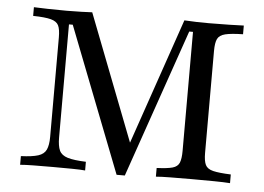

<svg xmlns="http://www.w3.org/2000/svg" viewBox="-45 -629 952 693"><g transform="rotate(5 431.0 -282.5)"><path d="M400.8 5.6 196 -520.2H182.3V-110.5Q182.3 -79.8 189.9 -63.3Q197.6 -46.8 220.2 -39.9Q242.7 -33.1 286.3 -31.5V0Q271 -1.6 239.5 -2Q208.1 -2.4 168.5 -2.4Q129 -2.4 98.4 -2Q67.7 -1.6 50.8 0V-31.5Q91.9 -33.1 113.3 -39.9Q134.7 -46.8 142.3 -63.3Q150 -79.8 150 -109.7V-470.2Q150 -500 143.1 -513.7Q136.3 -527.4 115.3 -533.1Q94.4 -538.7 50.8 -539.5V-571Q69.4 -570.2 100 -569.4Q130.6 -568.5 169.4 -568.5Q199.2 -568.5 223.4 -569.4Q247.6 -570.2 262.1 -571L451.6 -81.5L426.6 -78.2L596 -571Q621 -569.4 641.5 -569Q662.1 -568.5 684.7 -568.5Q725 -568.5 758.9 -569.4Q792.7 -570.2 811.3 -571V-539.5Q768.5 -538.7 747.2 -533.5Q725.8 -528.2 719 -514.1Q712.1 -500 712.1 -470.2V-100.8Q712.1 -71.8 719 -57.7Q725.8 -43.5 747.2 -38.3Q768.5 -33.1 811.3 -31.5V0Q789.5 -1.6 753.6 -2Q717.7 -2.4 673.4 -2.4Q629 -2.4 595.2 -2Q561.3 -1.6 542.7 0V-31.5Q581.5 -33.1 600 -38.3Q618.5 -43.5 624.6 -58.1Q630.6 -72.6 630.6 -100.8V-532.3H616.9L430.6 5.6Z"/></g></svg>

Font: Playfair 12pt
Style: Regular
Weight: 400
Designer: Claus Eggers Sørensen
Foundry: Claus Eggers Sørensen
Version: Version 2.000;gftools[0.9.28]